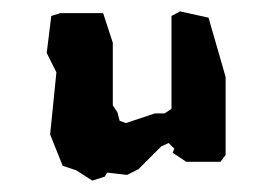

<svg xmlns="http://www.w3.org/2000/svg" viewBox="-20 -382 491 337"><path d="M376 -247 346 -351 296 -362 281 -354V-191L269 -183H252L201 -166L190 -170L186 -185L178 -197V-307L161 -359H86L70 -354L62 -289L79 -255L68 -146L90 -91L114 -83L142 -65L164 -72L168 -79L203 -75L223 -85L263 -125L276 -131L286 -121L283 -114L307 -98H367L376 -110Z"/></svg>

Font: Dokdo
Style: Regular
Weight: 400
Version: Version 2.00